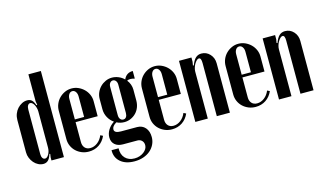

<svg xmlns="http://www.w3.org/2000/svg" viewBox="-97 -1013 2553 1503"><g transform="rotate(-15 1179.0 -261.5)"><path d="M209 -52 203 -54Q192 -19 176.5 -4.5Q161 10 138 10Q117 10 97 0Q77 -10 62 -27.5Q47 -45 38 -67Q29 -89 29 -113V-375Q29 -401 38 -424.5Q47 -448 63 -465.5Q79 -483 99.5 -493.5Q120 -504 142 -504Q165 -504 179 -491.5Q193 -479 203 -448L210 -450L205 -479V-698H306V0H205V-25ZM205 -397Q205 -412 201 -426.5Q197 -441 191 -452Q185 -463 177 -470Q169 -477 160 -477Q148 -477 140.5 -465Q133 -453 133 -433V-71Q133 -51 140.5 -39Q148 -27 161 -27Q178 -27 191.5 -51Q205 -75 205 -105Z M361 -361Q361 -390 372 -416Q383 -442 402.5 -461.5Q422 -481 447.5 -492.5Q473 -504 502 -504Q531 -504 556.5 -492.5Q582 -481 601.5 -462Q621 -443 632.5 -417.5Q644 -392 644 -363V-241H465V-79Q465 -50 481 -32.5Q497 -15 525 -15Q556 -15 583.5 -36Q611 -57 625 -92L645 -82Q626 -39 590 -15Q554 9 507 9Q476 9 449.5 -2Q423 -13 403.5 -31.5Q384 -50 372.5 -75.5Q361 -101 361 -131ZM540 -263V-429Q540 -452 529.5 -467Q519 -482 503 -482Q486 -482 475.5 -467Q465 -452 465 -429V-263Z M833 175Q761 175 719.5 139Q678 103 680 44H737Q735 94 763 123.5Q791 153 839 153Q861 153 880 146.5Q899 140 913.5 129Q928 118 936.5 104Q945 90 945 74Q945 51 931 37Q917 23 896 23H779Q737 23 713 1.5Q689 -20 689 -57Q689 -88 706.5 -117Q724 -146 756 -167Q727 -187 710.5 -218Q694 -249 694 -284V-367Q694 -395 705 -420Q716 -445 734.5 -463.5Q753 -482 777.5 -493Q802 -504 829 -504Q855 -504 881 -493.5Q907 -483 927 -463Q948 -512 1001 -512V-450Q983 -456 966 -456Q948 -456 939 -450Q953 -433 960.5 -412Q968 -391 968 -370V-282Q968 -252 958 -226.5Q948 -201 930 -182.5Q912 -164 887.5 -153Q863 -142 835 -142Q802 -142 773 -157Q736 -135 736 -109Q736 -79 789 -79H920Q961 -79 986 -50.5Q1011 -22 1011 26Q1011 58 997.5 85.5Q984 113 960.5 133Q937 153 904.5 164Q872 175 833 175ZM798 -208Q798 -188 807.5 -176Q817 -164 832 -164Q847 -164 855.5 -176Q864 -188 864 -208V-437Q864 -457 854.5 -469Q845 -481 831 -481Q817 -481 807.5 -469Q798 -457 798 -437Z M1035 -361Q1035 -390 1046 -416Q1057 -442 1076.5 -461.5Q1096 -481 1121.5 -492.5Q1147 -504 1176 -504Q1205 -504 1230.5 -492.5Q1256 -481 1275.5 -462Q1295 -443 1306.5 -417.5Q1318 -392 1318 -363V-241H1139V-79Q1139 -50 1155 -32.5Q1171 -15 1199 -15Q1230 -15 1257.5 -36Q1285 -57 1299 -92L1319 -82Q1300 -39 1264 -15Q1228 9 1181 9Q1150 9 1123.5 -2Q1097 -13 1077.5 -31.5Q1058 -50 1046.5 -75.5Q1035 -101 1035 -131ZM1214 -263V-429Q1214 -452 1203.5 -467Q1193 -482 1177 -482Q1160 -482 1149.5 -467Q1139 -452 1139 -429V-263Z M1474 -430Q1488 -469 1507 -487Q1526 -505 1554 -505Q1595 -505 1623 -474.5Q1651 -444 1651 -400V0H1545V-431Q1545 -473 1526 -473Q1517 -473 1507.5 -464Q1498 -455 1490 -441.5Q1482 -428 1477 -411.5Q1472 -395 1472 -380V0H1371V-495H1472V-461L1467 -432Z M1713 -361Q1713 -390 1724 -416Q1735 -442 1754.5 -461.5Q1774 -481 1799.5 -492.5Q1825 -504 1854 -504Q1883 -504 1908.5 -492.5Q1934 -481 1953.5 -462Q1973 -443 1984.5 -417.5Q1996 -392 1996 -363V-241H1817V-79Q1817 -50 1833 -32.5Q1849 -15 1877 -15Q1908 -15 1935.5 -36Q1963 -57 1977 -92L1997 -82Q1978 -39 1942 -15Q1906 9 1859 9Q1828 9 1801.5 -2Q1775 -13 1755.5 -31.5Q1736 -50 1724.5 -75.5Q1713 -101 1713 -131ZM1892 -263V-429Q1892 -452 1881.5 -467Q1871 -482 1855 -482Q1838 -482 1827.5 -467Q1817 -452 1817 -429V-263Z M2152 -430Q2166 -469 2185 -487Q2204 -505 2232 -505Q2273 -505 2301 -474.5Q2329 -444 2329 -400V0H2223V-431Q2223 -473 2204 -473Q2195 -473 2185.5 -464Q2176 -455 2168 -441.5Q2160 -428 2155 -411.5Q2150 -395 2150 -380V0H2049V-495H2150V-461L2145 -432Z"/></g></svg>

Font: Moniqa Extra Bold Narrow Heading
Style: Regular
Weight: 800
Width: 4
Designer: Rajesh Rajput
Foundry: Rajesh Rajput
Version: Version 1.000;December 15, 2022;FontCreator 14.0.0.2794 32-b